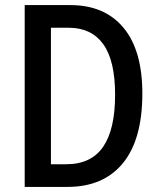

<svg xmlns="http://www.w3.org/2000/svg" viewBox="-20 -734 629 754"><path d="M539 -367Q539 -186 462.5 -93Q386 0 245 0H77V-714H256Q391 -714 465 -625Q539 -536 539 -367ZM432 -362Q432 -496 385.5 -560.5Q339 -625 250 -625H180V-89H240Q338 -89 385 -157.5Q432 -226 432 -362Z"/></svg>

Font: Noto Sans Lao Condensed Medium
Style: Regular
Weight: 500
Width: 3
Designer: Monotype Design Team
Foundry: Monotype Imaging Inc.
Version: Version 2.003; ttfautohint (v1.8.4.7-5d5b)